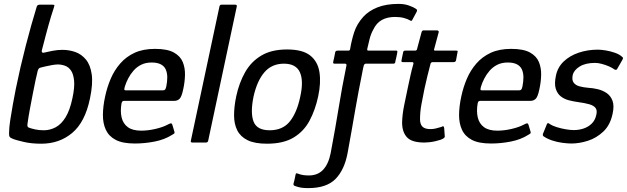

<svg xmlns="http://www.w3.org/2000/svg" viewBox="-20 -732 3220 986"><path d="M192 6Q141 6 103 -3Q65 -12 54 -16Q40 -21 34 -25Q28 -29 27 -37Q26 -45 27 -59Q27 -77 32.5 -114.5Q38 -152 46 -195.5Q54 -239 61 -275Q84 -388 112.5 -498Q141 -608 169 -699Q171 -704 175 -706Q179 -708 185 -708H249Q260 -708 259.5 -704Q259 -700 256 -691Q250 -674 243 -650.5Q236 -627 228.5 -600.5Q221 -574 214.5 -549Q208 -524 203 -504.5Q198 -485 195 -474Q193 -465 197 -462.5Q201 -460 208 -462Q223 -466 249.5 -471Q276 -476 300 -476Q335 -476 366.5 -465Q398 -454 421 -426.5Q444 -399 451 -350.5Q458 -302 442 -226Q417 -105 351 -49.5Q285 6 192 6ZM205 -63Q237 -63 266 -78.5Q295 -94 317 -130Q339 -166 352 -228Q364 -284 360.5 -318Q357 -352 344.5 -370Q332 -388 313.5 -394.5Q295 -401 277 -401Q266 -401 248 -398Q230 -395 213.5 -391Q197 -387 189 -385Q184 -384 180.5 -381Q177 -378 174 -370Q169 -351 162.5 -320Q156 -289 148.5 -250.5Q141 -212 133.5 -172Q126 -132 121 -95Q120 -87 121.5 -83Q123 -79 127 -77Q140 -72 160 -67.5Q180 -63 205 -63Z M520 -237Q530 -284 548.5 -327.5Q567 -371 597.5 -406Q628 -441 671.5 -461Q715 -481 776 -481Q839 -481 872.5 -462.5Q906 -444 918.5 -413.5Q931 -383 930 -346.5Q929 -310 921 -274Q913 -235 902 -224.5Q891 -214 875 -214H617Q613 -214 609.5 -212Q606 -210 604 -201Q597 -161 604.5 -129Q612 -97 636.5 -79Q661 -61 705 -61Q740 -61 778.5 -70Q817 -79 841 -92Q850 -97 856.5 -98.5Q863 -100 866 -88L875 -58Q878 -50 875 -47Q872 -44 863 -39Q825 -15 774 -5Q723 5 673 5Q610 5 574.5 -13.5Q539 -32 523.5 -65.5Q508 -99 508.5 -143Q509 -187 520 -237ZM834 -288Q839 -313 839 -335Q839 -357 831.5 -374.5Q824 -392 806 -401.5Q788 -411 759 -411Q728 -411 705 -399.5Q682 -388 665.5 -369Q649 -350 638 -328.5Q627 -307 621 -287Q618 -276 618.5 -272Q619 -268 626 -268Q673 -268 720.5 -268Q768 -268 815 -268Q824 -268 827.5 -271.5Q831 -275 834 -288Z M960 -9 1107 -699Q1109 -708 1118 -708H1187Q1198 -708 1196 -699L1049 -9Q1047 0 1037 0H968Q958 0 960 -9Z M1351 6Q1288 6 1251.5 -12Q1215 -30 1198.5 -62.5Q1182 -95 1182 -139.5Q1182 -184 1193 -237Q1208 -307 1239 -361.5Q1270 -416 1322.5 -447Q1375 -478 1454 -478Q1534 -478 1573 -447Q1612 -416 1620.5 -361.5Q1629 -307 1614 -237Q1599 -167 1569.5 -112Q1540 -57 1487.5 -25.5Q1435 6 1351 6ZM1365 -63Q1432 -63 1468.5 -108.5Q1505 -154 1522 -236Q1540 -317 1520 -361Q1500 -405 1438 -405Q1376 -405 1338 -361Q1300 -317 1282 -236Q1265 -153 1282 -108Q1299 -63 1365 -63Z M1563 234Q1529 234 1510 228Q1491 222 1492 222Q1485 219 1488 208Q1489 204 1491.5 195Q1494 186 1495.5 176.5Q1497 167 1498 164Q1500 158 1501.5 158Q1503 158 1508 159Q1523 165 1536.5 167Q1550 169 1566 169Q1612 169 1639.5 139.5Q1667 110 1678 55Q1691 -14 1701 -71Q1711 -128 1719.5 -180Q1728 -232 1737.5 -284.5Q1747 -337 1759 -395Q1761 -405 1752 -405Q1738 -405 1724.5 -405Q1711 -405 1698 -405Q1694 -405 1692 -407Q1690 -409 1691 -414Q1694 -426 1696.5 -438Q1699 -450 1701 -462Q1702 -468 1705.5 -470Q1709 -472 1714 -472Q1736 -472 1746.5 -472Q1757 -472 1769 -472Q1777 -472 1778 -480Q1785 -523 1798.5 -565.5Q1812 -608 1845 -645Q1873 -676 1918 -694Q1963 -712 2027 -712Q2057 -712 2080.5 -703.5Q2104 -695 2114 -688Q2121 -684 2121.5 -680.5Q2122 -677 2120 -672Q2115 -662 2109.5 -652.5Q2104 -643 2099 -633Q2096 -626 2093 -625Q2090 -624 2086 -627Q2075 -634 2055 -639.5Q2035 -645 2009 -645Q1969 -645 1941 -629.5Q1913 -614 1897 -580Q1885 -559 1878 -531.5Q1871 -504 1866 -481Q1864 -472 1872 -472Q1898 -472 1935 -472Q1972 -472 2014 -472Q2019 -472 2020 -470.5Q2021 -469 2020 -461Q2019 -456 2016 -441Q2013 -426 2010 -415Q2010 -409 2007 -407Q2004 -405 1998 -405Q1970 -405 1949 -405Q1928 -405 1907 -405Q1886 -405 1858 -405Q1856 -405 1852.5 -402.5Q1849 -400 1848 -395Q1847 -391 1845 -382.5Q1843 -374 1841.5 -365.5Q1840 -357 1839 -352Q1830 -308 1821.5 -263Q1813 -218 1804.5 -169Q1796 -120 1786.5 -65.5Q1777 -11 1765 54Q1749 140 1703 187Q1657 234 1563 234Z M2159 0Q2095 0 2070 -27Q2045 -54 2045 -103Q2046 -145 2055.5 -191Q2065 -237 2075 -285Q2082 -317 2088 -345Q2094 -373 2103 -404Q2105 -413 2096 -413H2049Q2044 -413 2042.5 -415Q2041 -417 2042 -423L2050 -462Q2051 -468 2053.5 -470Q2056 -472 2062 -472H2111Q2117 -472 2119.5 -475Q2122 -478 2123 -485L2145 -567Q2148 -576 2155 -576H2224Q2228 -576 2231 -573.5Q2234 -571 2233 -567L2211 -485Q2208 -477 2209 -474.5Q2210 -472 2215 -472H2322Q2329 -472 2330 -470.5Q2331 -469 2329 -461L2322 -423Q2321 -418 2318 -415.5Q2315 -413 2308 -413H2202Q2198 -413 2194.5 -410.5Q2191 -408 2190 -401Q2182 -371 2174.5 -340Q2167 -309 2160 -277Q2152 -238 2144.5 -197.5Q2137 -157 2137 -120Q2137 -94 2149.5 -81.5Q2162 -69 2191 -69Q2205 -69 2219 -72.5Q2233 -76 2246 -80Q2255 -85 2257 -83.5Q2259 -82 2261 -75L2264 -33Q2267 -23 2242 -14Q2230 -10 2214.5 -6.5Q2199 -3 2184 -1.5Q2169 0 2159 0Z M2349 -237Q2359 -284 2377.5 -327.5Q2396 -371 2426.5 -406Q2457 -441 2500.5 -461Q2544 -481 2605 -481Q2668 -481 2701.5 -462.5Q2735 -444 2747.5 -413.5Q2760 -383 2759 -346.5Q2758 -310 2750 -274Q2742 -235 2731 -224.5Q2720 -214 2704 -214H2446Q2442 -214 2438.5 -212Q2435 -210 2433 -201Q2426 -161 2433.5 -129Q2441 -97 2465.5 -79Q2490 -61 2534 -61Q2569 -61 2607.5 -70Q2646 -79 2670 -92Q2679 -97 2685.5 -98.5Q2692 -100 2695 -88L2704 -58Q2707 -50 2704 -47Q2701 -44 2692 -39Q2654 -15 2603 -5Q2552 5 2502 5Q2439 5 2403.5 -13.5Q2368 -32 2352.5 -65.5Q2337 -99 2337.5 -143Q2338 -187 2349 -237ZM2663 -288Q2668 -313 2668 -335Q2668 -357 2660.5 -374.5Q2653 -392 2635 -401.5Q2617 -411 2588 -411Q2557 -411 2534 -399.5Q2511 -388 2494.5 -369Q2478 -350 2467 -328.5Q2456 -307 2450 -287Q2447 -276 2447.5 -272Q2448 -268 2455 -268Q2502 -268 2549.5 -268Q2597 -268 2644 -268Q2653 -268 2656.5 -271.5Q2660 -275 2663 -288Z M2788 -93Q2790 -100 2795 -99.5Q2800 -99 2803 -95Q2817 -86 2839.5 -79Q2862 -72 2885.5 -68Q2909 -64 2927 -64Q2953 -64 2977 -72Q3001 -80 3018.5 -97Q3036 -114 3042 -141Q3048 -165 3038.5 -177.5Q3029 -190 3006.5 -196.5Q2984 -203 2947 -208Q2925 -211 2901.5 -217Q2878 -223 2860 -237Q2842 -251 2834 -276.5Q2826 -302 2835 -344Q2844 -387 2875 -416.5Q2906 -446 2952 -461.5Q2998 -477 3050 -477Q3067 -477 3091 -473Q3115 -469 3138 -461Q3161 -453 3175 -440Q3180 -436 3179.5 -433.5Q3179 -431 3177 -426L3150 -379Q3146 -370 3136 -375Q3124 -384 3106.5 -391.5Q3089 -399 3070 -404Q3051 -409 3036 -409Q2987 -409 2957 -390.5Q2927 -372 2921 -346Q2916 -321 2926 -307.5Q2936 -294 2956.5 -288.5Q2977 -283 3002 -281Q3024 -280 3049.5 -274Q3075 -268 3095.5 -254Q3116 -240 3125.5 -214.5Q3135 -189 3126 -148Q3114 -90 3078.5 -56.5Q3043 -23 2999 -9Q2955 5 2914 5Q2896 5 2868.5 1.5Q2841 -2 2814.5 -11Q2788 -20 2770 -33Q2766 -38 2768 -44Z"/></svg>

Font: Glory Medium
Style: Italic
Weight: 500
Italic angle: -12°
Version: Version 1.011